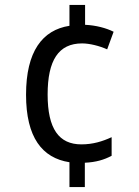

<svg xmlns="http://www.w3.org/2000/svg" viewBox="-20 -744 560 774"><path d="M323 -644V-724H260V-640C151 -623 85 -537 85 -362C85 -190 150 -107 260 -90V10H322V-88C367 -90 400 -100 430 -116V-191C393 -174 355 -162 308 -162C218 -162 172 -224 172 -363C172 -501 216 -569 311 -569C341 -569 381 -559 412 -545L438 -616C408 -631 367 -642 323 -644Z"/></svg>

Font: Noto Sans Sinhala UI SemiCondensed
Style: Regular
Weight: 400
Width: 4
Designer: Jelle Bosma - Monotype Design Team
Foundry: Monotype Imaging Inc.
Version: Version 2.006